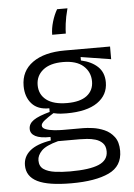

<svg xmlns="http://www.w3.org/2000/svg" viewBox="-60 -779 697 997"><g transform="rotate(-5 288.5 -280.5)"><path d="M272 173Q151 173 95 145Q39 117 39 59Q39 14 74.5 -16Q110 -46 184 -58V-76Q131 -75 105.5 -88.5Q80 -102 80 -127Q80 -154 106 -172Q132 -190 191 -206V-225Q131 -224 99.5 -259.5Q68 -295 68 -352Q68 -430 129 -473.5Q190 -517 297 -517H533V-451L376 -476V-458Q431 -446 463 -415.5Q495 -385 495 -334Q495 -268 439.5 -229.5Q384 -191 278 -191Q263 -191 247.5 -192Q232 -193 210 -198Q181 -180 162.5 -165.5Q144 -151 144 -139Q144 -126 162 -119Q180 -112 205.5 -109.5Q231 -107 252 -107H357Q377 -107 407 -103Q437 -99 467 -86Q497 -73 517.5 -46Q538 -19 538 27Q538 107 467.5 140Q397 173 272 173ZM286 -244Q354 -244 389 -271Q424 -298 424 -345Q424 -394 388 -426Q352 -458 282 -458Q214 -458 177.5 -428Q141 -398 141 -350Q141 -301 178 -272.5Q215 -244 286 -244ZM270 111Q372 111 420 90.5Q468 70 468 24Q468 -4 453 -19.5Q438 -35 416 -41.5Q394 -48 371.5 -49.5Q349 -51 334 -51H221Q157 -34 134 -10Q111 14 111 40Q111 71 133 86Q155 101 191.5 106Q228 111 270 111ZM330 -734Q318 -689 314 -655.5Q310 -622 310 -604H239Q239 -636 249.5 -671.5Q260 -707 276 -734Z"/></g></svg>

Font: Bricolage Grotesque 12pt Light
Style: Regular
Weight: 300
Designer: Mathieu Triay
Foundry: Atelier Triay
Version: Version 1.001; ttfautohint (v1.8.4.7-5d5b);gftools[0.9.33.de